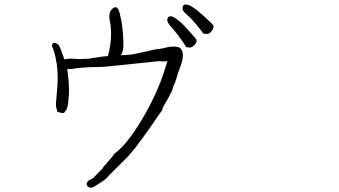

<svg xmlns="http://www.w3.org/2000/svg" viewBox="-20 -771 1540 871"><path d="M871.1 -659.2Q851.6 -682.6 837.9 -695.3Q824.2 -707 816.9 -714.8Q809.6 -722.7 808.6 -728.5Q806.6 -735.4 809.6 -742.2Q810.5 -747.1 815.4 -749Q820.3 -752 828.1 -750Q835.9 -749 846.7 -743.2Q859.4 -735.4 870.1 -727.5Q883.8 -715.8 903.3 -699.2Q946.3 -660.2 947.8 -655.3Q949.2 -650.4 947.8 -644.5Q946.3 -638.7 940.4 -630.9Q934.6 -623 929.7 -619.6Q924.8 -616.2 915 -617.2Q904.3 -617.2 901.4 -620.1Q901.4 -622.1 871.1 -659.2ZM794.9 -601.6Q768.6 -635.7 764.6 -640.6Q752 -653.3 746.1 -662.1Q740.2 -669.9 739.3 -676.8Q737.3 -682.6 741.2 -689.5Q742.2 -694.3 748 -696.3Q752.9 -698.2 759.8 -696.3Q767.6 -694.3 778.3 -686.5Q790 -678.7 799.8 -669.9Q813.5 -657.2 830.1 -638.7Q869.1 -595.7 871.1 -590.8Q873 -585.9 871.1 -580.1Q869.1 -574.2 862.3 -567.4Q855.5 -560.5 850.6 -557.6Q845.7 -554.7 834.5 -555.7Q823.2 -556.6 822.3 -560.5Q819.3 -568.4 794.9 -601.6ZM476.6 -685.5Q472.7 -714.8 487.8 -729.5Q502.9 -744.1 511.7 -734.4Q517.6 -728.5 522.5 -712.9Q526.4 -696.3 530.3 -677.7Q539.1 -627.9 540 -569.3Q541 -541 528.3 -520.5Q575.2 -522.5 585.9 -525.4Q639.6 -537.1 641.6 -537.1Q683.6 -547.9 699.2 -548.8Q719.7 -550.8 734.4 -555.7Q748 -559.6 767.6 -559.6Q777.3 -560.5 786.1 -557.6Q786.1 -557.6 786.1 -557.6Q797.9 -556.6 804.7 -543Q810.5 -532.2 809.6 -515.6Q807.6 -492.2 798.8 -470.7Q786.1 -437.5 779.3 -412.1Q777.3 -405.3 773.4 -395.5Q765.6 -379.9 761.7 -363.3Q757.8 -350.6 752.9 -345.7Q744.1 -328.1 742.2 -323.2Q734.4 -310.5 726.6 -297.9Q717.8 -280.3 716.8 -278.3Q715.8 -270.5 714.8 -269.5Q701.2 -250 691.4 -237.3Q655.3 -181.6 593.8 -100.6Q584 -87.9 564.5 -65.4Q522.5 -22.5 502.9 -3.9Q496.1 2 485.4 13.7Q474.6 23.4 469.7 30.3Q459 43 438.5 55.7Q418.9 68.4 405.3 77.1Q395.5 82 385.7 79.1Q375 76.2 373 64.5Q372.1 58.6 378.9 50.8Q383.8 45.9 395.5 41Q403.3 38.1 407.2 32.2Q414.1 25.4 422.9 15.6Q449.2 -9.8 447.3 -10.7Q446.3 -10.7 467.8 -35.2Q478.5 -46.9 486.3 -56.6Q494.1 -66.4 494.1 -66.4Q495.1 -71.3 502.9 -77.1Q511.7 -83 518.6 -89.8Q572.3 -137.7 639.6 -255.9Q677.7 -323.2 707 -396.5Q721.7 -434.6 738.3 -490.2Q739.3 -492.2 740.2 -494.1Q739.3 -494.1 737.3 -494.1Q730.5 -492.2 722.7 -492.2Q714.8 -492.2 710 -493.2Q704.1 -494.1 697.3 -493.2L460.9 -468.8Q419.9 -465.8 392.6 -466.8Q324.2 -462.9 313.5 -459Q311.5 -459 301.8 -458Q292 -458 285.2 -458Q292 -408.2 293 -370.1Q293.9 -348.6 290 -311.5Q287.1 -286.1 283.2 -276.4L270.5 -258.8Q259.8 -256.8 241.2 -263.7H240.2V-264.6Q237.3 -275.4 234.4 -287.1Q232.4 -293.9 237.3 -343.8Q246.1 -424.8 237.3 -481.4Q229.5 -526.4 225.6 -535.2Q221.7 -544.9 215.8 -563.5Q214.8 -567.4 218.8 -572.3Q221.7 -577.1 224.6 -577.1Q229.5 -577.1 235.4 -574.2Q245.1 -569.3 247.1 -565.4Q250 -559.6 253.9 -551.8Q258.8 -539.1 262.7 -527.3Q268.6 -513.7 271.5 -502Q283.2 -502.9 296.9 -504.9Q299.8 -505.9 320.3 -503.9Q337.9 -502.9 340.8 -502.9Q378.9 -504.9 381.8 -504.9Q382.8 -504.9 415 -509.8Q438.5 -514.6 469.7 -516.6Q494.1 -607.4 476.6 -685.5Z"/></svg>

Font: ToneOZ-YinPZ-Tsuipita-TC
Style: Regular
Weight: 400
Designer: ÂÆ£ÂøóÂáåJeffrey Xuan(jeffreyx@gmail.com, ToneOZ.com) ÈòøÂù§(cjkFonts)
Foundry: ToneOZ
Version: Version 0.24071